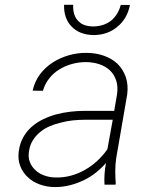

<svg xmlns="http://www.w3.org/2000/svg" viewBox="-20 -754 627 784"><path d="M406.7 0H451.7L452.6 -5.4Q450.7 -31.2 450.7 -56.9Q450.7 -82.5 454.6 -108.9L499.5 -368.7Q504.4 -408.7 493.4 -439.9Q482.4 -471.2 459.5 -493.7Q436.5 -515.1 403.8 -526.6Q371.1 -538.1 333 -538.1Q296.9 -538.6 261 -528.3Q225.1 -518.1 194.8 -498.5Q164.6 -479 143.1 -450.2Q121.6 -421.4 113.3 -383.8L155.3 -383.3Q163.6 -412.1 181.2 -434.1Q198.7 -456.1 222.7 -470.7Q246.6 -485.4 274.4 -492.9Q302.2 -500.5 331.5 -500.5Q361.3 -500 386.5 -491.5Q411.6 -482.9 429.2 -466.3Q446.3 -449.7 454.3 -425.5Q462.4 -401.4 458 -369.6L446.3 -301.3H324.7Q296.9 -301.3 267.3 -297.9Q237.8 -294.4 210 -287.1Q181.6 -279.3 155.8 -266.8Q129.9 -254.4 109.4 -236.3Q88.4 -217.8 74.7 -193.1Q61 -168.5 56.6 -136.2Q52.2 -102.5 62.7 -75.7Q73.2 -48.8 93.8 -30.3Q113.8 -11.2 142.1 -1Q170.4 9.3 201.7 9.8Q234.4 10.3 265.4 2.4Q296.4 -5.4 324.7 -19.5Q349.6 -31.7 371.8 -49.3Q394 -66.9 412.6 -88.4Q408.7 -65.9 407 -44.4Q405.3 -22.9 406.7 0ZM205.6 -29.3Q182.1 -29.8 160.9 -37.4Q139.6 -44.9 125 -59.1Q109.4 -72.8 101.8 -92.5Q94.2 -112.3 98.6 -137.7Q102.5 -163.1 114.7 -182.1Q127 -201.2 144.5 -215.3Q161.1 -229 181.9 -238Q202.6 -247.1 225.1 -252.4Q251 -259.8 278.1 -262.5Q305.2 -265.1 329.6 -265.1H440.4L418.5 -144.5Q400.4 -118.7 377.2 -97.2Q354 -75.7 327.1 -60.5Q299.8 -44.9 269 -36.6Q238.3 -28.3 205.6 -29.3ZM510.7 -733.9H473.1Q468.3 -715.3 459 -699.7Q449.7 -684.1 437.5 -672.9Q422.9 -660.2 403.8 -653.3Q384.8 -646.5 361.8 -646Q341.3 -646 325.9 -651.4Q310.5 -656.7 300.3 -667.5Q288.6 -678.7 283.2 -695.6Q277.8 -712.4 278.8 -734.4H241.7Q240.7 -706.5 248.8 -683.8Q256.8 -661.1 272.5 -645.5Q288.1 -628.9 310.8 -620.1Q333.5 -611.3 361.8 -610.8Q390.6 -610.8 415.5 -619.6Q440.4 -628.4 459.5 -645Q479 -660.6 492.2 -683.3Q505.4 -706.1 510.7 -733.9Z"/></svg>

Font: Roboto Mono ExtraLight
Style: Italic
Weight: 250
Italic angle: -10°
Monospace: yes
Designer: Google
Version: Version 3.000